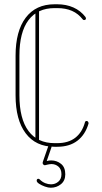

<svg xmlns="http://www.w3.org/2000/svg" viewBox="-20 -684 480 900"><path d="M378 -110Q378 -113 380.5 -115Q383 -117 387 -117Q390 -117 392.5 -113.5Q395 -110 395 -107Q395 -106 395 -106Q395 -106 395 -105Q380 -53 343 -24.5Q306 4 248 4H236Q148 4 100.5 -59Q53 -122 53 -237V-423Q53 -538 100.5 -601Q148 -664 236 -664H248Q290 -664 324 -649Q358 -634 381 -604Q383 -600 383 -598Q383 -594 380.5 -592Q378 -590 374 -590Q370 -590 368 -593Q347 -620 317.5 -633Q288 -646 248 -646H236Q156 -646 113.5 -589.5Q71 -533 71 -423V-237Q71 -127 113.5 -70Q156 -13 236 -13H248Q300 -13 332.5 -38Q365 -63 378 -110ZM146 -634Q146 -637 148 -639.5Q150 -642 154 -642Q158 -642 160.5 -639.5Q163 -637 163 -634V-26Q163 -23 160.5 -20.5Q158 -18 154 -18Q150 -18 148 -20.5Q146 -23 146 -26ZM206 2Q206 -1 208.5 -2.5Q211 -4 214 -4Q219 -4 220.5 0Q222 4 221 7L199 71Q205 69 210 68.5Q215 68 220 68Q246 68 266 84Q286 100 286 133Q286 163 265.5 179.5Q245 196 218 196Q206 196 190.5 190.5Q175 185 163.5 177.5Q152 170 152 163Q152 154 160 154Q162 154 163.5 155Q165 156 166 157Q178 169 192 174.5Q206 180 219 180Q239 180 253.5 167.5Q268 155 268 133Q268 109 254 97Q240 85 221 85Q216 85 211 86Q206 87 201 88Q195 90 191 90.5Q187 91 184 88Q177 83 182 71Z"/></svg>

Font: Libertine-Super Thin
Style: Regular
Weight: 100
Designer: Bastien Sozeau
Foundry: NBR — Bastien Sozeau
Version: Version 2.003;gftools[0.9.33]